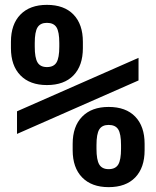

<svg xmlns="http://www.w3.org/2000/svg" viewBox="-20 -760 640 790"><path d="M173 -410Q103 -410 64 -450Q25 -490 25 -562V-588Q25 -660 64 -700Q103 -740 173 -740Q244 -740 282.5 -700Q321 -660 321 -588V-562Q321 -490 282.5 -450Q244 -410 173 -410ZM173 -484Q201 -484 212.5 -503Q224 -522 224 -568V-583Q224 -629 212.5 -647.5Q201 -666 173 -666Q146 -666 134.5 -647.5Q123 -629 123 -583V-568Q123 -522 134.5 -503Q146 -484 173 -484ZM427 10Q357 10 318 -30Q279 -70 279 -142V-168Q279 -240 318 -280Q357 -320 427 -320Q498 -320 536.5 -280Q575 -240 575 -168V-142Q575 -70 536.5 -30Q498 10 427 10ZM427 -64Q455 -64 466.5 -83Q478 -102 478 -148V-163Q478 -209 466.5 -227.5Q455 -246 427 -246Q400 -246 388.5 -227.5Q377 -209 377 -163V-148Q377 -102 388.5 -83Q400 -64 427 -64ZM50 -209V-302L550 -522V-429Z"/></svg>

Font: M PLUS Code Latin 60 Medium
Style: Regular
Weight: 500
Width: 7
Monospace: yes
Designer: Coji Morishita
Foundry: UNDERFOREST DESIGN
Version: Version 1.005; ttfautohint (v1.8.3)